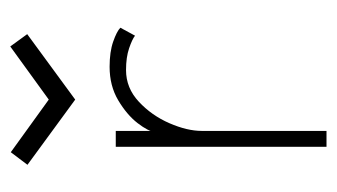

<svg xmlns="http://www.w3.org/2000/svg" viewBox="-161 -495 656 374"><g transform="rotate(-90 167.0 -308.0)"><path d="M99 0H68V-410.5H99V-333.5H96.5Q98 -347 114.2 -368Q130.5 -389 158.8 -405.8Q187 -422.5 224 -422.5Q253 -422.5 273 -415.5Q293 -408.5 300 -401.5L284.5 -373Q277.5 -378.5 260 -384.5Q242.5 -390.5 217.5 -390.5Q182.5 -390.5 155.8 -365.5Q129 -340.5 114 -306Q99 -271.5 99 -243ZM33 -582.5 57.5 -615 160 -541 263.5 -616 287.5 -583 160 -489.5Z"/></g></svg>

Font: League Spartan Extralight
Style: Regular
Weight: 200
Foundry: The League of Moveable Type
Version: Version 2.300; ttfautohint (v1.8.3)